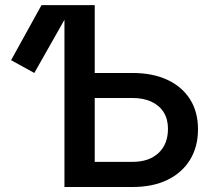

<svg xmlns="http://www.w3.org/2000/svg" viewBox="-20 -748 857 768"><path d="M117.2 -456.1 24.4 -507.3 146 -727.5H271ZM320.3 -456.1H510.3Q590.8 -456.1 649.4 -428.7Q708 -401.4 740 -351.1Q772 -300.8 772 -231.4Q772 -160.6 740 -108.6Q708 -56.6 649.4 -28.3Q590.8 0 510.3 0H237.8V-727.5H358.9V-100.6H510.3Q576.2 -100.6 614 -136Q651.9 -171.4 651.9 -232.9Q651.9 -271.5 634.8 -298.8Q617.7 -326.2 585.9 -341.1Q554.2 -356 510.3 -356H320.3Z"/></svg>

Font: Inter Cardless
Style: Medium
Weight: 500
Designer: Rasmus Andersson
Foundry: rsms
Version: Version 4.001;git-9221beed3